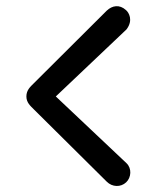

<svg xmlns="http://www.w3.org/2000/svg" viewBox="-20 -658 526 633"><path d="M67 -340C67 -361 80 -372 92 -384L332 -623C350 -640 374 -644 395 -625C405 -617 420 -591 397 -561L164 -340L397 -120C415 -103 413 -73 396 -57C378 -40 350 -41 332 -59L92 -297C80 -309 67 -320 67 -340Z"/></svg>

Font: SN Pro Medium
Style: Italic
Weight: 400
Italic angle: -9°
Designer: Tobias Whetton
Foundry: Supernotes
Version: Version 1.001;Glyphs 3.2 (3249)